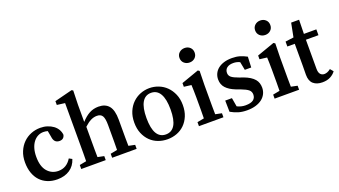

<svg xmlns="http://www.w3.org/2000/svg" viewBox="-62 -1259 3174 1798"><g transform="rotate(-20 1525.0 -359.5)"><path d="M469 -117Q449 -53 398 -19Q347 15 274 15Q221 15 178 -2.5Q135 -20 104.5 -52.5Q74 -85 57.5 -132Q41 -179 41 -238Q41 -298 61 -345.5Q81 -393 114.5 -426Q148 -459 192 -476.5Q236 -494 285 -494Q322 -494 354.5 -483.5Q387 -473 411.5 -455Q436 -437 450.5 -412.5Q465 -388 468 -359Q459 -316 415 -316Q360 -316 353 -381L342 -441Q321 -447 300 -447Q270 -447 244.5 -434Q219 -421 199.5 -396Q180 -371 169 -334.5Q158 -298 158 -251Q158 -154 201 -105Q244 -56 310 -56Q392 -56 439 -133Z M1067 -40V0H823V-40L891 -53Q892 -90 892 -133Q892 -176 892 -210V-302Q892 -365 876.5 -391.5Q861 -418 822 -418Q790 -418 759.5 -402.5Q729 -387 695 -355V-210Q695 -177 695 -133.5Q695 -90 696 -53L759 -40V0H515V-40L583 -53Q584 -91 584 -134Q584 -177 584 -210V-632L505 -642V-680L682 -725L696 -717L692 -575V-405Q733 -450 774 -472Q815 -494 865 -494Q933 -494 968 -451.5Q1003 -409 1003 -314V-210Q1003 -176 1003 -133Q1003 -90 1004 -53Z M1372 -447Q1313 -447 1282.5 -394.5Q1252 -342 1252 -239Q1252 -135 1282.5 -84Q1313 -33 1372 -33Q1431 -33 1461.5 -84Q1492 -135 1492 -239Q1492 -342 1461.5 -394.5Q1431 -447 1372 -447ZM1372 -494Q1418 -494 1462 -477Q1506 -460 1539.5 -427Q1573 -394 1593.5 -346.5Q1614 -299 1614 -238Q1614 -177 1594.5 -130Q1575 -83 1542 -50.5Q1509 -18 1465 -1.5Q1421 15 1372 15Q1323 15 1279 -1.5Q1235 -18 1202 -50.5Q1169 -83 1149.5 -130Q1130 -177 1130 -238Q1130 -299 1150 -346.5Q1170 -394 1204 -427Q1238 -460 1281.5 -477Q1325 -494 1372 -494Z M1811 -590Q1779 -590 1757 -610Q1735 -630 1735 -662Q1735 -694 1757 -714Q1779 -734 1811 -734Q1843 -734 1864.5 -714Q1886 -694 1886 -662Q1886 -630 1864.5 -610Q1843 -590 1811 -590ZM1932 -40V0H1688V-40L1756 -53Q1757 -91 1757 -134Q1757 -177 1757 -210V-260Q1757 -301 1756 -328.5Q1755 -356 1754 -386L1681 -395V-432L1856 -494L1871 -484L1868 -345V-210Q1868 -177 1868 -133.5Q1868 -90 1869 -53Z M2234 -287Q2272 -273 2298 -256.5Q2324 -240 2339.5 -221.5Q2355 -203 2361.5 -181.5Q2368 -160 2368 -137Q2368 -105 2354.5 -77Q2341 -49 2315 -28.5Q2289 -8 2251 3.5Q2213 15 2165 15Q2117 15 2079.5 4Q2042 -7 2003 -29L2001 -141H2068L2083 -54Q2123 -34 2166 -34Q2219 -34 2243.5 -52.5Q2268 -71 2268 -105Q2268 -134 2247 -152Q2226 -170 2173 -190L2127 -207Q2069 -230 2037.5 -264Q2006 -298 2006 -349Q2006 -380 2018.5 -406.5Q2031 -433 2055 -452.5Q2079 -472 2114 -483Q2149 -494 2195 -494Q2238 -494 2272 -484Q2306 -474 2341 -455L2336 -349H2272L2256 -431Q2242 -438 2226 -442Q2210 -446 2191 -446Q2150 -446 2127.5 -428Q2105 -410 2105 -378Q2105 -352 2125 -335Q2145 -318 2201 -298Z M2565 -590Q2533 -590 2511 -610Q2489 -630 2489 -662Q2489 -694 2511 -714Q2533 -734 2565 -734Q2597 -734 2618.5 -714Q2640 -694 2640 -662Q2640 -630 2618.5 -610Q2597 -590 2565 -590ZM2686 -40V0H2442V-40L2510 -53Q2511 -91 2511 -134Q2511 -177 2511 -210V-260Q2511 -301 2510 -328.5Q2509 -356 2508 -386L2435 -395V-432L2610 -494L2625 -484L2622 -345V-210Q2622 -177 2622 -133.5Q2622 -90 2623 -53Z M3049 -52Q3030 -25 2997 -7.5Q2964 10 2917 10Q2860 10 2827 -19Q2794 -48 2794 -109Q2794 -134 2794.5 -154.5Q2795 -175 2795 -204V-418H2721V-467L2804 -478L2831 -616H2910L2907 -476H3031V-418H2906V-129Q2906 -91 2921 -74Q2936 -57 2960 -57Q2973 -57 2988.5 -62.5Q3004 -68 3023 -83Z"/></g></svg>

Font: Source Serif Pro Semibold
Style: Regular
Weight: 600
Designer: Frank Grießhammer
Foundry: Adobe Systems Incorporated
Version: Version 1.014;PS Version 1.0;hotconv 1.0.73;makeotf.lib2.5.5